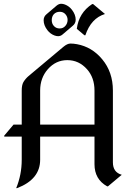

<svg xmlns="http://www.w3.org/2000/svg" viewBox="-20 -978 707 1018"><path d="M468.8 -956.5Q468.8 -956.5 473.6 -956.5L536.6 -903.8Q462.9 -881.3 432.6 -791H427.7L387.2 -825.2Q397.9 -910.2 468.8 -956.5ZM304.7 -958Q313.5 -958 324.2 -954.1Q346.7 -945.3 361.3 -926.3Q381.3 -900.4 381.3 -873.5Q381.3 -853.5 365.2 -840.8L312 -795.4Q301.3 -786.1 288.1 -786.1Q279.3 -786.1 268.6 -790Q246.6 -798.3 231.4 -817.9Q211.4 -843.8 211.4 -870.6Q211.4 -890.6 227.5 -903.3L280.8 -948.7Q292.5 -958 304.7 -958ZM296.9 -915.5Q277.3 -915.5 265.1 -902.3Q254.4 -890.1 254.4 -871.1Q254.4 -852.1 266.1 -839.8Q277.8 -827.1 296.4 -827.1Q314.5 -827.1 326.2 -840.3Q338.4 -854 338.4 -872.6Q338.4 -890.1 326.2 -903.3Q314.9 -915.5 296.9 -915.5ZM192.9 -317.4H481V-498Q481 -566.4 441.4 -610.8Q398.4 -659.2 336.9 -659.2Q275.9 -659.2 233.4 -610.8Q192.9 -564.5 192.9 -498ZM65.9 19.5Q95.2 -51.8 95.2 -130.9V-253.9H2.4V-258.8L51.8 -317.4H95.2V-498Q95.2 -526.9 104 -542.5Q115.2 -561 131.3 -574.7L315.9 -729.5Q336.9 -747.1 353.5 -747.1Q369.6 -747.1 388.2 -743.7Q467.8 -729 522 -663.6Q578.6 -595.7 578.6 -498V-117.2Q578.6 -64.5 625.5 -51.3L552.7 9.8H547.9Q481 -27.3 481 -107.4V-253.9H192.9V-130.9Q192.9 -27.3 70.8 19.5Z"/></svg>

Font: Gothica
Style: Book
Weight: 400
Designer: Wojciech Kalinowski "wmk69" (wmk69@o2.pl)
Foundry: Wojciech Kalinowski "wmk69" (wmk69@o2.pl)
Version: Version 2.1.0; 2021-05-14